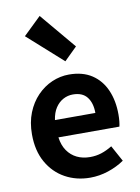

<svg xmlns="http://www.w3.org/2000/svg" viewBox="-100 -990 781 1071"><g transform="rotate(-10 290.5 -455.0)"><path d="M323.4 13.8Q244.9 13.8 181.7 -21.2Q118.5 -56.1 81.4 -121.9Q44.2 -187.7 44.2 -279.9Q44.2 -348.1 65.8 -402.2Q87.4 -456.3 124.6 -494.8Q161.8 -533.2 208.5 -553.4Q255.3 -573.5 304.7 -573.5Q382.1 -573.5 434 -539.3Q485.9 -505.1 512.4 -444.7Q538.8 -384.4 538.8 -306.4Q538.8 -285.9 536.9 -267.6Q534.9 -249.4 532.1 -238.4H186.7Q192.9 -192.8 214.2 -162.1Q235.4 -131.4 268.1 -115.5Q300.8 -99.6 342.6 -99.6Q376.6 -99.6 407 -109.4Q437.3 -119.3 468.1 -138.2L517.6 -47.9Q476.7 -19.8 426 -3Q375.4 13.8 323.4 13.8ZM184.4 -336.9H413.3Q413.3 -393.2 387.4 -426.7Q361.6 -460.2 307.1 -460.2Q278 -460.2 252.2 -446.4Q226.4 -432.6 208.4 -405.4Q190.4 -378.2 184.4 -336.9ZM298.6 -649.7 100.6 -826.6 201.1 -923.7 371.3 -721.2Z"/></g></svg>

Font: Noto Sans TC Thin
Style: Regular
Weight: 100
Designer: Ryoko NISHIZUKA 西塚涼子 (kana, bopomofo & ideographs); Paul D. Hunt (Latin, Greek & Cyrillic); Sandoll Communications 산돌커뮤니
Foundry: Adobe
Version: Version 2.004-H2;hotconv 1.0.118;makeotfexe 2.5.65603